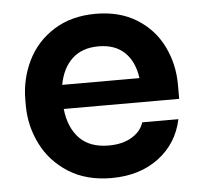

<svg xmlns="http://www.w3.org/2000/svg" viewBox="-46 -610 712 676"><g transform="rotate(-5 310.0 -271.5)"><path d="M43 -262V-281Q43 -355 74.5 -419.5Q106 -484 168 -523Q230 -562 316 -562Q400 -562 460.5 -524.5Q521 -487 552 -424Q583 -361 583 -288V-238H175Q182 -172 218.5 -134Q255 -96 322 -96Q371 -96 404 -116Q437 -136 446 -167H574Q556 -82 488.5 -31.5Q421 19 322 19Q233 19 170 -21Q107 -61 75 -125.5Q43 -190 43 -262ZM450 -323Q442 -382 408 -414.5Q374 -447 316 -447Q258 -447 223 -414.5Q188 -382 177 -323Z"/></g></svg>

Font: Sora-SIA SemiBold
Style: Regular
Weight: 600
Designer: Jonathan Barnbrook, Julián Moncada
Foundry: Barnbrook Fonts
Version: Version 2.000